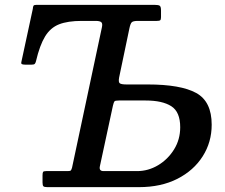

<svg xmlns="http://www.w3.org/2000/svg" viewBox="-20 -770 926 790"><path d="M258.5 -66Q269 -66 271.5 -68.8Q274 -71.5 276.5 -80.5L399.5 -658.5Q402.5 -673 397.2 -678.2Q392 -683.5 376 -684H316.5Q259 -684 223.2 -670Q187.5 -656 165.5 -620Q143.5 -584 128 -518Q126 -510 122.8 -507Q119.5 -504 110 -504H83.5Q75.5 -504 70.8 -505.8Q66 -507.5 68 -515.5L115 -733.5Q115.5 -742.5 117.8 -746.2Q120 -750 129 -750H616Q631.5 -750 637 -746.5Q642.5 -743 642.5 -726.5V-699.5Q642.5 -689.5 639.2 -686.8Q636 -684 625.5 -684H547.5Q527.5 -684 522 -678.2Q516.5 -672.5 512.5 -653.5L470 -450.5Q466.5 -431 473.5 -426.8Q480.5 -422.5 500.5 -422.5H587.5Q723.5 -422.5 787.2 -387.5Q851 -352.5 851 -257Q851 -185 814 -126.8Q777 -68.5 709.8 -34.2Q642.5 0 552 0H175Q163 0 159 -3.2Q155 -6.5 155 -19V-48.5Q155 -59 157.2 -62.5Q159.5 -66 169.5 -66ZM469.5 -356.5Q454 -356.5 451 -353Q448 -349.5 444.5 -334.5L391 -86Q386.5 -66 406 -66H544Q590 -66 630.5 -90.2Q671 -114.5 696.2 -155.2Q721.5 -196 721.5 -246.5Q721.5 -309.5 684.8 -333Q648 -356.5 579 -356.5Z"/></svg>

Font: Besley* Medium
Style: Italic
Weight: 500
Italic angle: -13°
Designer: Owen Earl
Foundry: indestructible type*
Version: Version 3.000; ttfautohint (v1.8.3)